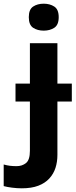

<svg xmlns="http://www.w3.org/2000/svg" viewBox="-84 -780 409 1040"><path d="M-64 111Q-46 116 -30 118Q-14 120 6 120Q36 120 57 103Q78 86 78 37V-230H0V-327H78V-546H227V-327H305V-230H227V59Q227 97 216.5 129.5Q206 162 183 187Q160 212 123.5 226Q87 240 34 240Q8 240 -19 236.5Q-46 233 -64 228ZM153 -760Q186 -760 210 -744.5Q234 -729 234 -687Q234 -645 210 -629.5Q186 -614 153 -614Q119 -614 95.5 -629.5Q72 -645 72 -687Q72 -729 95.5 -744.5Q119 -760 153 -760Z"/></svg>

Font: BC Sans
Style: Bold
Weight: 700
Designer: Monotype Design Team
Province of B.C.
Foundry: Monotype Imaging Inc.
Version: Version 2.000;GOOG;noto-source:20170915:90ef993387c0